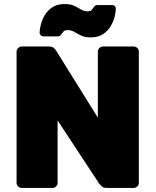

<svg xmlns="http://www.w3.org/2000/svg" viewBox="-20 -930 770 950"><path d="M88 0Q78 0 70 -7.5Q62 -15 62 -26V-674Q62 -685 70 -692.5Q78 -700 88 -700H221Q239 -700 247 -692Q255 -684 258 -679L464 -348V-674Q464 -685 472 -692.5Q480 -700 491 -700H641Q652 -700 659.5 -692.5Q667 -685 667 -674V-26Q667 -15 659.5 -7.5Q652 0 641 0H509Q491 0 482.5 -8.5Q474 -17 471 -21L265 -334V-26Q265 -15 257.5 -7.5Q250 0 239 0ZM429 -745Q400 -745 381.5 -754Q363 -763 348 -772Q333 -781 315 -781Q300 -781 293.5 -773.5Q287 -766 282 -758Q277 -750 266 -750H194Q187 -750 181.5 -755.5Q176 -761 176 -768Q176 -784 182 -808Q188 -832 202 -855.5Q216 -879 240 -894.5Q264 -910 300 -910Q329 -910 347.5 -901Q366 -892 381 -883Q396 -874 414 -874Q429 -874 435 -882Q441 -890 446.5 -897.5Q452 -905 463 -905H535Q544 -905 548.5 -899.5Q553 -894 553 -887Q553 -870 547 -846.5Q541 -823 527 -799.5Q513 -776 489 -760.5Q465 -745 429 -745Z"/></svg>

Font: Rubik ExtraBold
Style: Regular
Weight: 800
Designer: Hubert and Fischer
Foundry: Hubert and Fischer
Version: Version 2.300;gftools[0.9.30]